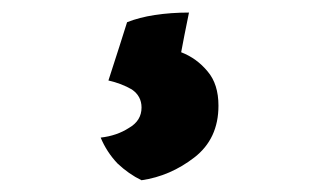

<svg xmlns="http://www.w3.org/2000/svg" viewBox="-20 -39 510 312"><path d="M156.2 91.8Q177.7 96.7 194.3 106.4Q210 117.2 210 135.7Q210 157.2 189.5 168.9Q169.9 181.6 143.6 184.6Q153.3 208 170.9 226.6Q189.5 244.1 210 253.9Q256.8 247.1 295.9 216.8Q335 186.5 335 132.8Q335 97.7 317.4 77.1Q299.8 55.7 274.4 45.9Q278.3 24.4 287.1 -18.6Q257.8 -18.6 231.4 -14.6Q206.1 -10.7 186.5 -2.9Q176.8 28.3 156.2 91.8Z"/></svg>

Font: cl
Style: Bold
Weight: 400
Designer: Mitja Miklavcic
Version: Version 7.504; 2011; Build 1021